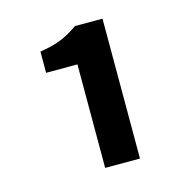

<svg xmlns="http://www.w3.org/2000/svg" viewBox="-74 -946 573 586"><g transform="rotate(-15 212.0 -653.0)"><path d="M189 -432H299V-874H212C176 -849 148 -835 90 -826V-759H189Z"/></g></svg>

Font: Genne Gothic Bold
Style: Regular
Weight: 700
Designer: Ryoko NISHIZUKA (kana & ideographs); Paul D. Hunt (Latin, Greek & Cyrillic); Wenlong ZHANG (bopomofo); Sandoll Communica
Foundry: Adobe Systems Incorporated
Version: Version 1.004;PS 1.004;hotconv 16.6.51;makeotf.lib2.5.65220